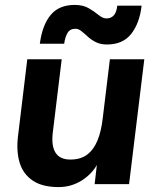

<svg xmlns="http://www.w3.org/2000/svg" viewBox="-20 -749 656 781"><path d="M567 -508 505 0H365L374 -78Q364 -60 348 -43.5Q332 -27 312 -14.5Q292 -2 268.5 5Q245 12 219 12Q152 12 113 -14.5Q74 -41 60 -87Q46 -133 53 -193L91 -508H231L195 -212Q188 -157 205.5 -128.5Q223 -100 266 -100Q308 -100 334.5 -120Q361 -140 376.5 -177.5Q392 -215 398 -269L427 -508ZM287 -632Q265 -632 255 -615.5Q245 -599 241 -571H142Q152 -647 186 -688Q220 -729 284 -729Q318 -729 341 -715.5Q364 -702 381 -688Q398 -674 413 -674Q431 -674 442.5 -686Q454 -698 457 -726H556Q548 -655 514 -611.5Q480 -568 415 -568Q389 -568 370 -577.5Q351 -587 337 -600Q323 -613 311 -622.5Q299 -632 287 -632Z"/></svg>

Font: Inclusive Sans
Style: Bold Italic
Weight: 700
Italic angle: -7°
Designer: Olivia King
Foundry: Olivia King
Version: Version 2.004